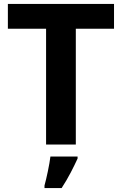

<svg xmlns="http://www.w3.org/2000/svg" viewBox="-20 -734 619 975"><path d="M365 0H214V-588H20V-714H559V-588H365ZM374 61V71Q359 104 339 142.5Q319 181 293 221H206V208Q214 179 223 136Q232 93 236 61Z"/></svg>

Font: Noto IKEA Simplified Chinese
Style: Bold
Weight: 700
Designer: Monotype Design Team
Foundry: Monotype Imaging Inc.
Version: Version 1.100